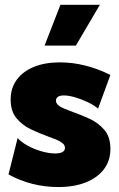

<svg xmlns="http://www.w3.org/2000/svg" viewBox="-20 -752 484 782"><path d="M14.6 -41.5 51.8 -189.9Q64.9 -174.3 91.1 -159.7Q117.2 -145 147.9 -136Q178.7 -127 204.6 -127Q224.1 -127 234.4 -132.8Q244.6 -138.7 244.6 -149.4Q244.6 -160.6 234.9 -168.7Q225.1 -176.8 208.7 -183.6Q192.4 -190.4 171.4 -197.8Q140.1 -209 105.7 -225.3Q71.3 -241.7 47.4 -270.3Q23.4 -298.8 23.4 -346.7Q23.4 -393.1 48.1 -427Q72.8 -460.9 117.9 -479.5Q163.1 -498 224.1 -498Q326.2 -498 429.7 -446.8L379.4 -309.6Q363.8 -323.2 338.4 -335.4Q313 -347.7 286.4 -355.5Q259.8 -363.3 240.2 -363.3Q224.1 -363.3 216.1 -357.7Q208 -352.1 208 -342.3Q208 -331.5 217.5 -323.5Q227.1 -315.4 243.4 -308.8Q259.8 -302.2 279.3 -294.9Q312 -283.7 346.7 -267.3Q381.3 -251 405.5 -222.4Q429.7 -193.8 429.7 -145.5Q429.7 -98.1 403.6 -63.2Q377.4 -28.3 329.8 -9.3Q282.2 9.8 217.3 9.8Q108.9 9.8 14.6 -41.5ZM289.1 -566.4H161.6L226.1 -732.4H386.7Z"/></svg>

Font: Kumbh Sans Black
Style: Regular
Weight: 900
Version: Version 1.005